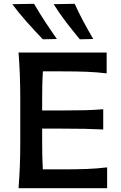

<svg xmlns="http://www.w3.org/2000/svg" viewBox="-20 -989 636 1009"><path d="M77.5 0Q82 -59 84.2 -113.5Q86.5 -168 86.5 -234.5V-475Q86.5 -542 84.2 -597.8Q82 -653.5 77.5 -713H540.5V-603.5Q491.5 -609.5 436 -611.8Q380.5 -614 305 -614H205.5Q203 -577 202.2 -538.8Q201.5 -500.5 201.5 -457V-408.5H310.5Q379 -408.5 427.8 -409.8Q476.5 -411 522.5 -415V-308.5Q474 -311 425.2 -312Q376.5 -313 310.5 -313H201.5V-252.5Q201.5 -210 202.2 -172.8Q203 -135.5 205 -99H314.5Q377.5 -99 434 -101Q490.5 -103 543 -109.5V0ZM205 -782.5Q162 -827.5 121.2 -873.2Q80.5 -919 44.5 -967L159 -969Q186 -922.5 216.2 -876.2Q246.5 -830 279 -784ZM399.5 -782.5Q362 -827.5 327 -873.2Q292 -919 262 -967L372.5 -969Q393.5 -922.5 418.2 -876.2Q443 -830 470 -784Z"/></svg>

Font: Commissioner Flair Medium
Style: Regular
Weight: 500
Designer: Kostas Bartsokas
Foundry: Kostas Bartsokas
Version: Version 1.000; ttfautohint (v1.8.3)